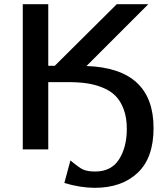

<svg xmlns="http://www.w3.org/2000/svg" viewBox="-20 -715 786 919"><path d="M89 0V-695H211V-400H242L539 -695H690L394 -399Q715 -388 715 -102Q715 41 638.5 112.5Q562 184 434 184Q366 184 288 161L317 53Q363 91 379 97Q401 106 435 106Q513 106 550 47.5Q587 -11 587 -98Q587 -152 572 -192Q557 -232 532.5 -256.5Q508 -281 470.5 -296Q433 -311 393.5 -316.5Q354 -322 304 -322H211V0Z"/></svg>

Font: Coval
Style: Bold
Weight: 700
Foundry: Context Ltd
Version: Version 001.000